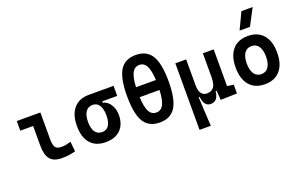

<svg xmlns="http://www.w3.org/2000/svg" viewBox="-112 -1291 3153 2012"><g transform="rotate(-20 1465.0 -285.0)"><path d="M373 9.8Q281.7 9.8 241.7 -39.1Q201.7 -87.9 201.7 -195.3V-410.2H58.6V-517.6H321.8V-219.7Q321.8 -158.2 338.4 -130.4Q355 -102.5 412.1 -102.5Q452.1 -102.5 512.7 -121.1L524.4 -10.7Q485.8 0 450 4.9Q414.1 9.8 373 9.8Z M861.8 9.8Q751.5 9.8 692.1 -57.9Q632.8 -125.5 632.8 -252Q632.8 -378.9 692.9 -448.2Q752.9 -517.6 861.8 -517.6H1137.7V-405.3H971.2V-388.7Q1003.9 -383.3 1029.8 -358.4Q1055.7 -333.5 1070.8 -295.7Q1085.9 -257.8 1085.9 -212.4Q1085.9 -107.9 1026.4 -49.1Q966.8 9.8 861.8 9.8ZM861.8 -102.5Q910.2 -102.5 936 -141.1Q961.9 -179.7 961.9 -252Q961.9 -325.7 935.8 -365.5Q909.7 -405.3 861.8 -405.3Q811.5 -405.3 784.2 -365.5Q756.8 -325.7 756.8 -252Q756.8 -179.7 783.9 -141.1Q811 -102.5 861.8 -102.5Z M1464.8 9.8Q1343.3 9.8 1288.3 -79.3Q1233.4 -168.5 1233.4 -366.2Q1233.4 -564 1288.3 -653.1Q1343.3 -742.2 1464.8 -742.2Q1586.4 -742.2 1641.4 -653.1Q1696.3 -564 1696.3 -366.2Q1696.3 -168.5 1641.4 -79.3Q1586.4 9.8 1464.8 9.8ZM1464.8 -101.1Q1517.6 -101.1 1544.2 -151.4Q1570.8 -201.7 1575.7 -312H1354Q1358.9 -201.7 1385.5 -151.4Q1412.1 -101.1 1464.8 -101.1ZM1354 -423.3H1575.7Q1570.3 -532.2 1543.7 -581.8Q1517.1 -631.3 1464.8 -631.3Q1412.6 -631.3 1386 -581.8Q1359.4 -532.2 1354 -423.3Z M2031.7 9.8Q1957 9.8 1946.3 -99.6H1934.6L1952.1 224.6H1826.7V-517.6H1947.3V-224.6Q1947.3 -168.5 1969.5 -137.9Q1991.7 -107.4 2031.7 -107.4Q2082.5 -107.4 2108.2 -141.1Q2133.8 -174.8 2133.8 -253.9V-517.6H2254.4V-108.4L2325.7 -97.7V0L2142.6 4.9L2135.3 -99.6H2123.5Q2113.3 9.8 2031.7 9.8Z M2636.7 9.8Q2526.4 9.8 2465.8 -60.5Q2405.3 -130.9 2405.3 -258.8Q2405.3 -387.2 2465.8 -457.3Q2526.4 -527.3 2636.7 -527.3Q2747.1 -527.3 2807.6 -457.3Q2868.2 -387.2 2868.2 -258.8Q2868.2 -130.9 2807.6 -60.5Q2747.1 9.8 2636.7 9.8ZM2636.7 -102.5Q2688 -102.5 2716.1 -143.3Q2744.1 -184.1 2744.1 -258.8Q2744.1 -334 2716.1 -374.5Q2688 -415 2636.7 -415Q2585.4 -415 2557.4 -374.5Q2529.3 -334 2529.3 -258.8Q2529.3 -184.1 2557.4 -143.3Q2585.4 -102.5 2636.7 -102.5ZM2576.7 -609.4 2664.6 -794.9H2790L2692.4 -609.4Z"/></g></svg>

Font: Cascadia Mono PL SemiBold
Style: Regular
Weight: 600
Monospace: yes
Designer: Aaron Bell
Foundry: Saja Typeworks
Version: Version 2404.023; ttfautohint (v1.8.4)